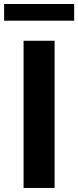

<svg xmlns="http://www.w3.org/2000/svg" viewBox="-53 -929 386 949"><path d="M216.8 -727.5V0H63.5V-727.5ZM313.5 -909.2V-826.7H-32.7V-909.2Z"/></svg>

Font: Konkhmer Sleokchher
Style: Regular
Weight: 400
Designer: Suon May Sophanith
Version: Version 1.000; ttfautohint (v1.8.4.7-5d5b);gftools[0.9.23]